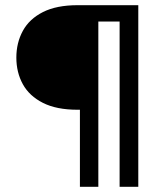

<svg xmlns="http://www.w3.org/2000/svg" viewBox="-20 -720 637 740"><path d="M513 -700V0H441V-637H359V0H288V-297H279Q198 -297 145.5 -323.5Q93 -350 68 -395.5Q43 -441 43 -498Q43 -555 68 -601Q93 -647 145.5 -673.5Q198 -700 279 -700Z"/></svg>

Font: Albert Sans
Style: Regular
Weight: 400
Designer: Andreas Rasmussen
Foundry: a.Foundry
Version: Version 1.025